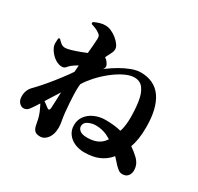

<svg xmlns="http://www.w3.org/2000/svg" viewBox="-183 -1043 1366 1326"><g transform="rotate(30 500.0 -379.5)"><path d="M233 -467Q218 -456 206.5 -441.5Q195 -427 177 -427Q151 -427 126.5 -442Q102 -457 84 -479.5Q66 -502 59 -524Q55 -537 56 -553L58 -585L69 -589Q83 -573 97.5 -562Q112 -551 131 -551Q147 -551 177 -560Q207 -569 242 -582Q264 -590 285 -599Q288 -636 291 -667Q294 -701 294 -717Q294 -733 290.5 -740.5Q287 -748 273 -757Q262 -765 246 -772Q230 -779 207 -786V-801Q230 -812 251.5 -818.5Q273 -825 297 -825Q320 -825 344.5 -814Q369 -803 389.5 -786Q410 -769 423 -750.5Q436 -732 436 -716Q436 -698 427.5 -682.5Q419 -667 409 -646Q406 -640 403 -633Q417 -625 428 -610Q441 -590 441 -581Q441 -570 436 -562Q434 -559 431 -555Q437 -559 443 -564Q478 -590 517.5 -613Q557 -636 597 -651Q637 -666 671 -666Q725 -666 766.5 -646Q808 -626 835.5 -586.5Q863 -547 877 -489.5Q891 -432 891 -357Q891 -302 884.5 -263Q878 -224 868 -195Q867 -193 866 -192Q902 -167 925 -145Q944 -128 955.5 -106Q967 -84 967 -54Q967 -29 952 -11Q937 7 910 7Q892 7 879.5 -1.5Q867 -10 850 -27Q834 -44 809 -72Q806 -74 804 -76Q800 -70 795 -65Q764 -31 718 -11.5Q672 8 605 8Q563 8 528 -7.5Q493 -23 472 -52Q451 -81 451 -120Q451 -163 475 -194.5Q499 -226 538.5 -243Q578 -260 622 -260Q695 -260 748 -246Q751 -255 754 -265Q764 -307 764 -359Q764 -429 755 -487Q746 -545 721 -579.5Q696 -614 649 -614Q616 -614 573.5 -593.5Q531 -573 487 -538.5Q443 -504 404 -461Q371 -424 348 -387Q347 -379 346 -373Q344 -342 345 -304.5Q346 -267 349 -230Q352 -193 355 -161Q359 -125 364 -100Q369 -75 369 -52Q369 2 344.5 34Q320 66 288 66Q255 66 242 51Q229 36 225 13Q221 -9 216 -31.5Q211 -54 201 -79Q196 -91 190.5 -102.5Q185 -114 179 -126Q177 -130 175 -133Q168 -122 161 -111Q145 -86 130 -66.5Q115 -47 92 -46Q73 -45 56 -62.5Q39 -80 39 -113Q39 -139 47.5 -159.5Q56 -180 72 -196Q93 -217 122 -250Q151 -283 183 -323Q215 -363 247 -407Q258 -424 270 -440Q271 -466 274 -493Q269 -491 265 -488Q243 -475 233 -467ZM709 -156Q692 -166 674 -175Q632 -194 584 -194Q553 -194 524.5 -180Q496 -166 496 -138Q496 -119 514 -104.5Q532 -90 572 -90Q631 -90 667 -113Q691 -128 709 -156ZM192 -161Q199 -156 207 -151Q222 -140 229 -134Q241 -124 248 -126Q255 -129 256 -146Q257 -172 259 -216Q259 -242 261 -271Q249 -253 239 -236Q220 -206 201 -176Q197 -169 192 -161Z"/></g></svg>

Font: Early Summer Mincho Heavy
Style: Regular
Weight: 900
Designer: GuiWonder
Version: Version 1.002